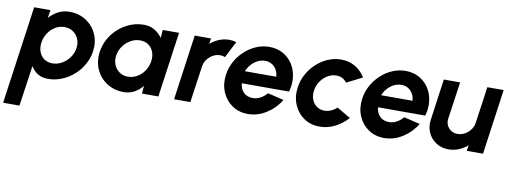

<svg xmlns="http://www.w3.org/2000/svg" viewBox="-107 -856 3866 1449"><g transform="rotate(10 1826.0 -132.0)"><path d="M79.5 250H-45.5L60 -500H185L175 -438.5Q204 -471.5 243 -492.2Q282 -513 329.5 -513Q402 -513 456.8 -477.5Q511.5 -442 538.5 -382.2Q565.5 -322.5 555.5 -250Q547.5 -195.5 520.5 -147.5Q493.5 -99.5 452.2 -63.2Q411 -27 360.5 -6.5Q310 14 255.5 14Q208 14 175.8 -6.8Q143.5 -27.5 124.5 -60.5ZM312.5 -393Q275.5 -393 243 -373.8Q210.5 -354.5 188.5 -322Q166.5 -289.5 160.5 -250Q154.5 -210.5 166 -178Q177.5 -145.5 204 -126.2Q230.5 -107 268 -107Q305.5 -107 339.8 -126Q374 -145 397.8 -177.5Q421.5 -210 428 -250Q434 -289 420.5 -321.5Q407 -354 378.8 -373.5Q350.5 -393 312.5 -393Z M1045.5 -500H1170.5L1100 0H974.5L979 -60Q953.5 -27 917.2 -7Q881 13 836 13Q762 13 706.2 -23.2Q650.5 -59.5 623 -120.5Q595.5 -181.5 606 -255.5Q613.5 -309 639.8 -356Q666 -403 706.2 -438.5Q746.5 -474 796 -494Q845.5 -514 899 -514Q948 -514 983.2 -492.2Q1018.5 -470.5 1041 -437.5ZM847 -107Q885 -107 917.8 -126.2Q950.5 -145.5 972.5 -178Q994.5 -210.5 1000.5 -250Q1007 -290 995 -322.5Q983 -355 956.5 -374Q930 -393 892 -393Q854 -393 820 -373.8Q786 -354.5 762.5 -322Q739 -289.5 733 -250Q727 -210 740.5 -177.8Q754 -145.5 782 -126.2Q810 -107 847 -107Z M1220.5 0 1290.5 -500H1415.5L1408.5 -457Q1438.5 -483.5 1476 -498.8Q1513.5 -514 1553.5 -514Q1581.5 -514 1608 -506L1543.5 -380Q1526 -387.5 1506.5 -387.5Q1463.5 -387.5 1428 -357Q1392.5 -326.5 1385.5 -283L1345 0Z M1787 13Q1718 13 1666.2 -22.5Q1614.5 -58 1589.2 -117.8Q1564 -177.5 1574 -250.5Q1581.5 -305 1607.8 -352.8Q1634 -400.5 1673.5 -436.8Q1713 -473 1761.2 -493.5Q1809.5 -514 1861 -514Q1919.5 -514 1965 -489Q2010.5 -464 2038.8 -421Q2067 -378 2074.5 -323Q2082 -268 2065 -207.5H1703Q1706 -167 1731.2 -139.8Q1756.5 -112.5 1802 -112Q1832.5 -111.5 1860.8 -126.5Q1889 -141.5 1911 -167.5L2034.5 -138Q1994.5 -71.5 1928.2 -29.2Q1862 13 1787 13ZM1710 -301H1950.5Q1948.5 -345 1920 -375Q1891.5 -405 1847.5 -405Q1803.5 -405 1765.5 -375.2Q1727.5 -345.5 1710 -301Z M2447 -152 2551.5 -91Q2510 -44 2454.2 -15.5Q2398.5 13 2337 13Q2268 13 2216.2 -22.5Q2164.5 -58 2139.2 -117.8Q2114 -177.5 2124 -250Q2131.5 -305 2157.8 -352.8Q2184 -400.5 2223.5 -436.8Q2263 -473 2311.2 -493.5Q2359.5 -514 2411 -514Q2472.5 -514 2520.2 -485.5Q2568 -457 2596 -409L2476.5 -348.5Q2447.5 -389 2396 -389Q2360.5 -389 2329 -369.8Q2297.5 -350.5 2276 -318.8Q2254.5 -287 2249 -250Q2243 -213 2254.5 -181.5Q2266 -150 2291.5 -131Q2317 -112 2352 -112Q2377.5 -112 2402.2 -122.8Q2427 -133.5 2447 -152Z M2831 13Q2762 13 2710.2 -22.5Q2658.5 -58 2633.2 -117.8Q2608 -177.5 2618 -250.5Q2625.5 -305 2651.8 -352.8Q2678 -400.5 2717.5 -436.8Q2757 -473 2805.2 -493.5Q2853.5 -514 2905 -514Q2963.5 -514 3009 -489Q3054.5 -464 3082.8 -421Q3111 -378 3118.5 -323Q3126 -268 3109 -207.5H2747Q2750 -167 2775.2 -139.8Q2800.5 -112.5 2846 -112Q2876.5 -111.5 2904.8 -126.5Q2933 -141.5 2955 -167.5L3078.5 -138Q3038.5 -71.5 2972.2 -29.2Q2906 13 2831 13ZM2754 -301H2994.5Q2992.5 -345 2964 -375Q2935.5 -405 2891.5 -405Q2847.5 -405 2809.5 -375.2Q2771.5 -345.5 2754 -301Z M3155.5 -184.5 3199.5 -500H3324.5L3284 -218Q3277 -174.5 3303 -144Q3329 -113.5 3372 -113.5Q3415.5 -113.5 3450.8 -144Q3486 -174.5 3493 -218L3533 -500H3658L3588 0H3463L3470.5 -44Q3440.5 -17.5 3402.8 -2.2Q3365 13 3325 13Q3270.5 13 3229.5 -13.8Q3188.5 -40.5 3168 -85.2Q3147.5 -130 3155.5 -184.5Z"/></g></svg>

Font: Urbanist
Style: Bold Italic
Weight: 700
Italic angle: -8°
Designer: Corey Hu
Foundry: Corey Hu
Version: Version 1.330; ttfautohint (v1.8.4.7-5d5b)